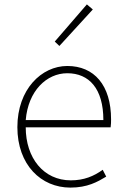

<svg xmlns="http://www.w3.org/2000/svg" viewBox="-20 -840 567 873"><path d="M300 13C378 13 423 -13 463 -37L447 -68C407 -39 362 -20 302 -20C178 -20 97 -122 97 -261H483C485 -275 485 -286 485 -297C485 -453 408 -540 286 -540C169 -540 59 -434 59 -262C59 -90 167 13 300 13ZM97 -294C108 -427 192 -507 286 -507C385 -507 450 -437 450 -294ZM250 -631 402 -797 375 -820 229 -651Z"/></svg>

Font: Harano Aji Gothic ExtraLight
Style: Regular
Weight: 250
Foundry: Masamichi Hosoda
Version: HaranoAjiGothic-ExtraLight version 20230610;ttx 4.39.4